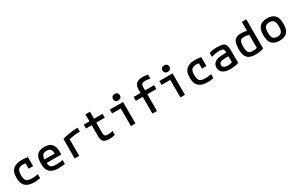

<svg xmlns="http://www.w3.org/2000/svg" viewBox="220 -2395 6160 4030"><g transform="rotate(-30 3300.0 -380.0)"><path d="M358 10Q74 10 74 -240V-280Q74 -530 356 -530Q433 -530 499 -514V-298H391V-428Q357 -434 326 -434Q252 -434 218 -396Q184 -358 184 -273V-248Q184 -187 200 -151.5Q216 -116 255 -101Q294 -86 361 -86Q396 -86 427.5 -90Q459 -94 499 -102V-6Q466 2 429.5 6Q393 10 358 10Z M943 10Q804 10 736 -51.5Q668 -113 668 -240V-280Q668 -409 724 -469.5Q780 -530 900 -530Q1020 -530 1076.5 -469.5Q1133 -409 1133 -280V-213H777Q780 -163 796.5 -134.5Q813 -106 849 -94.5Q885 -83 946 -83Q981 -83 1017 -86.5Q1053 -90 1099 -99V-6Q1063 1 1022 5.5Q981 10 943 10ZM777 -300H1024Q1021 -374 992.5 -405.5Q964 -437 901 -437Q838 -437 809 -405.5Q780 -374 777 -300Z M1335 -475Q1393 -492 1459 -504Q1525 -516 1590 -523Q1655 -530 1710 -530V-435Q1645 -435 1574 -426Q1503 -417 1445 -402V0H1335Z M2177 10Q2078 10 2035.5 -27Q1993 -64 1993 -150V-426H1855V-520H1993V-690H2103V-520H2310V-426H2103V-176Q2103 -124 2123.5 -105Q2144 -86 2199 -86Q2231 -86 2258 -91Q2285 -96 2310 -104V-8Q2244 10 2177 10Z M2697 0V-426H2487V-520H2807V0ZM2737 -597Q2699 -597 2676.5 -618Q2654 -639 2654 -676Q2654 -713 2676.5 -734Q2699 -755 2737 -755Q2775 -755 2797.5 -734Q2820 -713 2820 -676Q2820 -639 2797.5 -618Q2775 -597 2737 -597Z M3219 0V-406H3053V-500H3219V-585Q3219 -770 3421 -770Q3452 -770 3486 -766Q3520 -762 3548 -755V-658Q3517 -666 3488 -670Q3459 -674 3434 -674Q3378 -674 3353.5 -652.5Q3329 -631 3329 -581V-500H3548V-406H3329V0Z M3897 0V-426H3687V-520H4007V0ZM3937 -597Q3899 -597 3876.5 -618Q3854 -639 3854 -676Q3854 -713 3876.5 -734Q3899 -755 3937 -755Q3975 -755 3997.5 -734Q4020 -713 4020 -676Q4020 -639 3997.5 -618Q3975 -597 3937 -597Z M4558 10Q4274 10 4274 -240V-280Q4274 -530 4556 -530Q4633 -530 4699 -514V-298H4591V-428Q4557 -434 4526 -434Q4452 -434 4418 -396Q4384 -358 4384 -273V-248Q4384 -187 4400 -151.5Q4416 -116 4455 -101Q4494 -86 4561 -86Q4596 -86 4627.5 -90Q4659 -94 4699 -102V-6Q4666 2 4629.5 6Q4593 10 4558 10Z M5108 10Q4990 10 4927.5 -34.5Q4865 -79 4865 -164Q4865 -334 5132 -334H5202V-337Q5202 -379 5193 -400.5Q5184 -422 5159.5 -430Q5135 -438 5088 -438Q5042 -438 4998.5 -431.5Q4955 -425 4896 -410V-503Q4977 -530 5092 -530Q5176 -530 5223.5 -513Q5271 -496 5290.5 -454.5Q5310 -413 5310 -340V-22Q5272 -8 5217 1Q5162 10 5108 10ZM5202 -245H5127Q5048 -245 5011 -225.5Q4974 -206 4974 -164Q4974 -124 5006 -102.5Q5038 -81 5096 -81Q5124 -81 5151.5 -86Q5179 -91 5202 -100Z M5719 10Q5777 10 5827.5 1Q5878 -8 5914 -22V-730H5806V-513Q5776 -522 5744 -526Q5712 -530 5678 -530Q5599 -530 5551.5 -504.5Q5504 -479 5483 -422Q5462 -365 5462 -270Q5462 -169 5487.5 -107.5Q5513 -46 5569.5 -18Q5626 10 5719 10ZM5806 -413V-99Q5763 -84 5707 -84Q5654 -84 5624.5 -100.5Q5595 -117 5582.5 -157Q5570 -197 5570 -268Q5570 -332 5581 -368.5Q5592 -405 5617.5 -420Q5643 -435 5688 -435Q5716 -435 5744 -430Q5772 -425 5806 -413Z M6300 10Q6058 10 6058 -240V-280Q6058 -530 6300 -530Q6543 -530 6543 -280V-240Q6543 10 6300 10ZM6300 -86Q6370 -86 6401.5 -124.5Q6433 -163 6433 -248V-273Q6433 -358 6401.5 -396Q6370 -434 6300 -434Q6231 -434 6199.5 -396Q6168 -358 6168 -273V-248Q6168 -163 6199.5 -124.5Q6231 -86 6300 -86Z"/></g></svg>

Font: M PLUS Code Latin 60 Medium
Style: Regular
Weight: 500
Width: 7
Monospace: yes
Designer: Coji Morishita
Foundry: UNDERFOREST DESIGN
Version: Version 1.005; ttfautohint (v1.8.3)